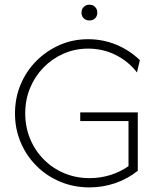

<svg xmlns="http://www.w3.org/2000/svg" viewBox="-20 -805 693 834"><path d="M368.8 9Q300.7 9 241.7 -15.6Q182.6 -40.3 138.5 -84.4Q94.4 -128.5 69.8 -186.8Q45.1 -245.1 45.1 -311.8Q45.1 -379.2 69.4 -437.5Q93.8 -495.8 137.5 -539.9Q181.2 -584 238.9 -609.4Q296.5 -634.7 362.5 -634.7Q427.1 -634.7 485.1 -610.8Q543.1 -586.8 587.5 -543.8L575 -490.3Q536.8 -539.6 481.6 -566.7Q426.4 -593.8 363.2 -593.8Q305.6 -593.8 255.9 -571.9Q206.2 -550 168.8 -511.5Q131.2 -472.9 110.4 -422.2Q89.6 -371.5 89.6 -312.5Q89.6 -254.2 110.4 -203.1Q131.2 -152.1 169.4 -113.2Q207.6 -74.3 258.7 -52.8Q309.7 -31.2 369.4 -31.2Q416 -31.2 459.4 -44.8Q502.8 -58.3 538.2 -83.3V-279.2H328.5V-316.7H578.5V-63.2Q535.4 -28.5 481.2 -9.7Q427.1 9 368.8 9ZM368.1 -716Q358.3 -716 350.3 -720.5Q342.4 -725 338.2 -732.6Q334 -740.3 334 -750Q334 -760.4 338.5 -768.1Q343.1 -775.7 350.7 -780.2Q358.3 -784.7 368.1 -784.7Q378.5 -784.7 386.1 -780.2Q393.8 -775.7 398.3 -768.1Q402.8 -760.4 402.8 -750Q402.8 -740.3 398.3 -732.3Q393.8 -724.3 386.1 -720.1Q378.5 -716 368.1 -716Z"/></svg>

Font: Afacad Flux ExtraLight
Style: Regular
Weight: 250
Designer: Kristian Moeller
Foundry: Dicotype
Version: Version 1.100